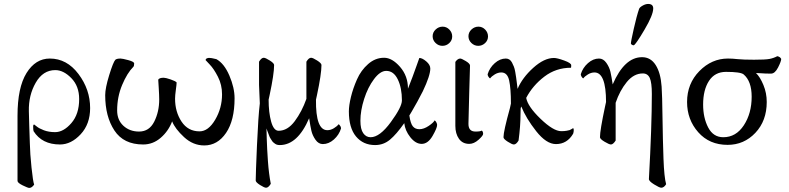

<svg xmlns="http://www.w3.org/2000/svg" viewBox="-20 -715 3939 958"><path d="M429.7 -175.8Q429.7 -95.7 382.3 -44.9Q335 5.9 279.3 5.9Q189.5 5.9 147.5 -60.5Q145.5 -67.4 145.5 -83Q145.5 -93.8 150.4 -93.8Q151.4 -93.8 163.1 -84Q174.8 -74.2 199.2 -64.9Q223.6 -55.7 254.9 -55.7Q296.9 -55.7 335.9 -100.6Q375 -145.5 375 -220.7Q375 -285.2 335.9 -325.2Q296.9 -365.2 255.9 -365.2Q194.3 -365.2 158.2 -302.2Q122.1 -239.3 124 -160.2Q124 -141.6 126 -86.9Q127.9 -32.2 128.9 0Q129.9 50.8 137.2 120.6Q144.5 190.4 150.4 206.1Q138.7 222.7 126 222.7Q119.1 222.7 93.3 210Q67.4 197.3 67.4 187.5V-137.7Q67.4 -278.3 112.3 -350.6Q157.2 -422.9 228.5 -422.9Q313.5 -422.9 371.6 -345.7Q429.7 -268.6 429.7 -175.8Z M975.6 -59.6Q1019.5 -59.6 1053.7 -117.7Q1087.9 -175.8 1087.9 -244.1Q1087.9 -292 1067.4 -332Q1046.9 -372.1 1026.4 -393.1Q1005.9 -414.1 1005.9 -415Q1005.9 -423.8 1019.5 -425.8Q1034.2 -426.8 1059.6 -419.9Q1098.6 -398.4 1124.5 -337.9Q1150.4 -277.3 1150.4 -224.6Q1150.4 -114.3 1107.9 -51.8Q1065.4 10.7 999 10.7Q943.4 10.7 898.4 -30.8Q853.5 -72.3 838.9 -109.4Q820.3 -60.5 781.7 -27.3Q743.2 5.9 694.3 5.9Q596.7 5.9 550.8 -64Q504.9 -133.8 504.9 -240.2Q504.9 -275.4 524.9 -340.3Q544.9 -405.3 555.7 -417Q563.5 -422.9 581.1 -422.9Q590.8 -422.9 620.1 -415Q649.4 -407.2 649.4 -398.4Q649.4 -385.7 645.5 -381.8Q614.3 -350.6 589.4 -291Q564.5 -231.4 564.5 -164.1Q564.5 -116.2 595.7 -87.4Q627 -58.6 673.8 -58.6Q724.6 -58.6 749.5 -107.9Q774.4 -157.2 774.4 -218.8Q774.4 -239.3 772 -276.9Q769.5 -314.5 769.5 -317.4Q774.4 -327.1 796.9 -327.1Q806.6 -327.1 831.1 -318.8Q855.5 -310.5 861.3 -303.7Q861.3 -294.9 857.4 -266.6Q853.5 -238.3 853.5 -222.7Q853.5 -157.2 885.7 -108.4Q918 -59.6 975.6 -59.6Z M1376 8.8Q1369.1 8.8 1363.3 7.3Q1357.4 5.9 1352.1 2Q1346.7 -2 1343.3 -4.9Q1339.8 -7.8 1335.4 -15.1Q1331.1 -22.5 1328.6 -25.9Q1326.2 -29.3 1322.8 -38.6Q1319.3 -47.9 1318.4 -50.3Q1317.4 -52.7 1313.5 -63Q1309.6 -73.2 1309.6 -74.2Q1309.6 -73.2 1311 -22.5Q1312.5 28.3 1316.9 89.8Q1321.3 151.4 1331.1 202.1Q1319.3 221.7 1307.6 221.7Q1298.8 221.7 1277.3 208Q1255.9 194.3 1255.9 185.5Q1255.9 154.3 1262.2 9.8Q1268.6 -134.8 1276.4 -199.2Q1276.4 -210.9 1274.4 -245.6Q1272.5 -280.3 1272.5 -291V-407.2Q1284.2 -426.8 1295.9 -426.8Q1304.7 -426.8 1326.2 -413.1Q1347.7 -399.4 1347.7 -390.6Q1347.7 -345.7 1325.2 -240.2L1320.3 -217.8Q1320.3 -153.3 1333 -107.9Q1345.7 -62.5 1370.1 -62.5Q1415 -62.5 1450.7 -110.4Q1486.3 -158.2 1508.8 -221.7V-291V-407.2Q1520.5 -426.8 1532.2 -426.8Q1541 -426.8 1562.5 -413.1Q1584 -399.4 1584 -390.6Q1584 -345.7 1561.5 -240.2L1556.6 -217.8Q1554.7 -65.4 1613.3 -65.4Q1629.9 -65.4 1646 -75.2Q1662.1 -85 1668.9 -94.7Q1672.9 -94.7 1678.7 -85Q1681.6 -79.1 1681.6 -74.2Q1671.9 -42 1646 -19Q1620.1 3.9 1590.8 3.9Q1569.3 3.9 1554.2 -17.6Q1539.1 -39.1 1533.7 -62.5Q1528.3 -85.9 1522.5 -125Q1464.8 8.8 1376 8.8Z M2022.5 -138.7Q2028.3 -98.6 2040 -84.5Q2051.8 -70.3 2072.3 -70.3Q2094.7 -70.3 2119.1 -86.9Q2143.6 -103.5 2148.4 -114.3Q2153.3 -112.3 2157.2 -104.5Q2161.1 -96.7 2161.1 -91.8Q2161.1 -76.2 2138.2 -36.6Q2115.2 2.9 2084 2.9Q2053.7 2.9 2027.3 -30.3Q2001 -63.5 1997.1 -100.6Q1958 -44.9 1925.8 -18.1Q1893.6 8.8 1851.6 8.8Q1792 8.8 1756.3 -34.2Q1720.7 -77.1 1720.7 -159.2Q1720.7 -188.5 1731 -231Q1741.2 -273.4 1761.2 -318.8Q1781.2 -364.3 1816.9 -395.5Q1852.5 -426.8 1896.5 -426.8Q1936.5 -426.8 1976.1 -381.3Q2015.6 -335.9 2015.6 -272.5Q2027.3 -300.8 2038.6 -332Q2049.8 -363.3 2059.6 -390.1Q2069.3 -417 2072.3 -425.8Q2086.9 -425.8 2106.9 -408.7Q2127 -391.6 2127 -373Q2127 -337.9 2089.8 -259.8Q2079.1 -238.3 2062.5 -208Q2045.9 -177.7 2034.2 -158.2ZM1907.2 -361.3Q1877 -361.3 1846.2 -320.3Q1815.4 -279.3 1796.9 -221.2Q1778.3 -163.1 1778.3 -112.3Q1778.3 -70.3 1792.5 -50.3Q1806.6 -30.3 1829.1 -30.3Q1875 -30.3 1930.2 -106Q1985.4 -181.6 1985.4 -213.9Q1985.4 -276.4 1964.8 -318.8Q1944.3 -361.3 1907.2 -361.3Z M2332.5 -567.9Q2347.7 -582 2367.2 -582Q2386.7 -582 2400.9 -567.4Q2415 -552.7 2415 -533.2Q2415 -513.7 2400.4 -500Q2385.7 -486.3 2366.2 -486.3Q2346.7 -486.3 2332 -500.5Q2317.4 -514.6 2317.4 -534.2Q2317.4 -553.7 2332.5 -567.9ZM2153.8 -567.9Q2168.9 -582 2188.5 -582Q2208 -582 2222.2 -567.4Q2236.3 -552.7 2236.3 -533.2Q2236.3 -513.7 2221.7 -500Q2207 -486.3 2187.5 -486.3Q2168 -486.3 2153.3 -500.5Q2138.7 -514.6 2138.7 -534.2Q2138.7 -553.7 2153.8 -567.9ZM2321.3 2.9Q2288.1 2.9 2270 -22.5Q2252 -47.9 2252 -86.9V-406.2Q2263.7 -422.9 2276.4 -422.9Q2283.2 -422.9 2304.2 -410.2Q2325.2 -397.5 2325.2 -387.7Q2324.2 -353.5 2321.3 -254.4Q2318.4 -155.3 2317.4 -98.6Q2316.4 -58.6 2352.5 -58.6Q2377 -58.6 2383.8 -63.5Q2390.6 -58.6 2390.6 -46.9Q2390.6 -38.1 2367.7 -17.6Q2344.7 2.9 2321.3 2.9Z M2744.1 -425.8Q2759.8 -425.8 2794.9 -413.1Q2830.1 -400.4 2830.1 -389.6Q2830.1 -378.9 2829.1 -377Q2753.9 -377 2695.8 -332.5Q2637.7 -288.1 2605.5 -226.6Q2613.3 -183.6 2677.2 -122.1Q2741.2 -60.5 2780.3 -60.5Q2795.9 -60.5 2807.1 -62.5Q2818.4 -64.5 2822.3 -65.9Q2826.2 -67.4 2831.5 -70.8Q2836.9 -74.2 2838.9 -75.2Q2842.8 -75.2 2842.8 -66.4Q2842.8 -56.6 2839.8 -47.9Q2809.6 3.9 2753.9 3.9Q2706.1 3.9 2655.3 -60.5Q2604.5 -125 2581.1 -183.6Q2578.1 -177.7 2578.1 -175.8Q2578.1 -173.8 2577.6 -165.5Q2577.1 -157.2 2577.1 -144.5Q2577.1 -86.9 2567.4 -13.7Q2555.7 5.9 2543.9 5.9Q2535.2 5.9 2513.7 -7.8Q2492.2 -21.5 2492.2 -30.3Q2492.2 -59.6 2524.4 -175.8L2529.3 -198.2Q2529.3 -273.4 2520.5 -313.5Q2511.7 -353.5 2481.4 -353.5Q2464.8 -353.5 2448.7 -343.8Q2432.6 -334 2425.8 -324.2Q2421.9 -324.2 2416 -334Q2413.1 -339.8 2413.1 -344.7Q2422.9 -377 2448.7 -399.9Q2474.6 -422.9 2503.9 -422.9Q2513.7 -422.9 2521.5 -418Q2529.3 -413.1 2534.7 -402.8Q2540 -392.6 2543.9 -382.8Q2547.9 -373 2550.8 -356.4Q2553.7 -339.8 2555.2 -329.1Q2556.6 -318.4 2559.1 -299.3Q2561.5 -280.3 2562.5 -271.5Q2585.9 -327.1 2640.6 -376.5Q2695.3 -425.8 2744.1 -425.8Z M3213.9 -695.3Q3239.3 -695.3 3239.3 -672.9Q3239.3 -640.6 3195.8 -566.9Q3152.3 -493.2 3142.6 -489.3H3139.6Q3136.7 -489.3 3132.3 -492.2Q3127.9 -495.1 3127.9 -498Q3127.9 -507.8 3142.1 -570.8Q3156.2 -633.8 3168.9 -670.9Q3171.9 -678.7 3186.5 -687Q3201.2 -695.3 3213.9 -695.3ZM3217.8 177.7Q3232.4 -85.9 3232.4 -246.1Q3232.4 -302.7 3222.2 -325.7Q3211.9 -348.6 3187.5 -348.6Q3142.6 -348.6 3107.4 -305.7Q3072.3 -262.7 3051.8 -202.1V-132.8V-13.7Q3039.1 5.9 3028.3 5.9Q3019.5 5.9 2996.6 -7.8Q2973.6 -21.5 2973.6 -30.3Q2973.6 -64.5 2999 -183.6L3003.9 -206.1Q3003.9 -353.5 2946.3 -353.5Q2929.7 -353.5 2913.6 -343.8Q2897.5 -334 2890.6 -324.2Q2886.7 -324.2 2880.9 -334Q2877.9 -339.8 2877.9 -344.7Q2887.7 -377 2913.6 -399.9Q2939.5 -422.9 2968.8 -422.9Q2990.2 -422.9 3005.4 -401.4Q3020.5 -379.9 3025.9 -356.4Q3031.2 -333 3037.1 -293.9Q3095.7 -429.7 3183.6 -429.7Q3226.6 -429.7 3251.5 -390.6Q3276.4 -351.6 3281.2 -283.2Q3284.2 -241.2 3285.6 -129.4Q3287.1 -17.6 3290.5 76.2Q3293.9 169.9 3303.7 204.1Q3293 221.7 3279.3 221.7Q3270.5 221.7 3243.7 205.1Q3216.8 188.5 3217.8 177.7Z M3612.3 -422.9Q3633.8 -422.9 3661.1 -419.9Q3688.5 -417 3742.2 -417Q3798.8 -417 3819.3 -420.9Q3839.8 -424.8 3858.4 -434.6Q3873 -431.6 3877.9 -420.9Q3877.9 -409.2 3862.3 -378.4Q3846.7 -347.7 3827.1 -347.7Q3812.5 -347.7 3800.3 -348.1Q3788.1 -348.6 3774.9 -349.6Q3761.7 -350.6 3752 -350.6Q3772.5 -331.1 3789.1 -291Q3805.7 -251 3805.7 -206.1Q3805.7 -112.3 3749 -52.2Q3692.4 7.8 3610.4 7.8Q3519.5 7.8 3463.9 -55.2Q3408.2 -118.2 3408.2 -206.1Q3408.2 -297.9 3469.7 -360.4Q3531.2 -422.9 3612.3 -422.9ZM3602.5 -356.4Q3546.9 -356.4 3517.6 -311.5Q3488.3 -266.6 3488.3 -193.4Q3488.3 -127 3513.7 -78.6Q3539.1 -30.3 3588.9 -30.3Q3652.3 -30.3 3691.4 -89.8Q3730.5 -149.4 3730.5 -232.4Q3730.5 -309.6 3690.4 -343.8Q3674.8 -356.4 3602.5 -356.4Z"/></svg>

Font: Crimson Text
Style: Regular
Weight: 400
Version: Version 0.13